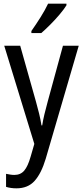

<svg xmlns="http://www.w3.org/2000/svg" viewBox="-20 -786 452 1046"><path d="M3 -537H90L176 -232Q185 -200 193 -167.5Q201 -135 206 -103H210Q214 -130 222 -163.5Q230 -197 240 -233L323 -537H409L229 79Q205 159 168.5 199.5Q132 240 70 240Q54 240 40 238Q26 236 13 232V161Q23 163 35 165Q47 167 58 167Q92 167 112 143.5Q132 120 147 67L167 -2ZM342 -757Q329 -736 305 -707.5Q281 -679 253.5 -651.5Q226 -624 205 -606H151V-617Q177 -654 201.5 -693Q226 -732 242 -766H342Z"/></svg>

Font: Noto Sans Bengali UI Condensed
Style: Regular
Weight: 400
Width: 3
Designer: Jelle Bosma - Monotype Design Team
Foundry: Monotype Imaging Inc.
Version: Version 2.003; ttfautohint (v1.8.4.7-5d5b)